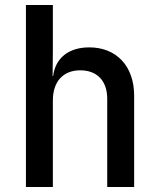

<svg xmlns="http://www.w3.org/2000/svg" viewBox="-20 -750 640 770"><path d="M338 -560C255 -560 202 -517 193 -445H191L192 -550V-730H84V0H192V-347C192 -424 234 -468 302 -468C369 -468 410 -426 410 -354V0H518V-366C518 -485 447 -560 338 -560Z"/></svg>

Font: Tekne LDO SemiBold
Style: Regular
Weight: 600
Monospace: yes
Designer: Alessio Laiso, Mario Rullo, Paolo Rosset
Foundry: Alessio Laiso
Version: Version 1.000;hotconv 1.0.109;makeotfexe 2.5.65596